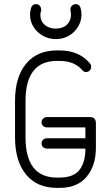

<svg xmlns="http://www.w3.org/2000/svg" viewBox="-20 -909 535 933"><path d="M208 -187Q197 -187 189.5 -194Q182 -201 182 -212Q182 -223 189.5 -230Q197 -237 208 -237H395V-290H208Q197 -290 189.5 -297Q182 -304 182 -315Q182 -325 189.5 -332.5Q197 -340 208 -340H417Q446 -340 446 -310V-191Q446 -104 401 -50Q356 4 269 4H257Q160 4 106.5 -61Q53 -126 53 -242V-418Q53 -534 106.5 -599Q160 -664 257 -664H269Q364 -664 417 -601Q423 -594 423 -585Q423 -574 416 -566.5Q409 -559 398 -559Q387 -559 380 -568Q342 -613 269 -613H257Q104 -613 104 -418V-242Q104 -46 257 -46H269Q336 -46 365.5 -82.5Q395 -119 395 -187ZM323 -854Q322 -859 322 -863Q322 -873 329.5 -881Q337 -889 347 -889Q365 -889 371 -872Q376 -855 376 -838Q376 -806 359 -778.5Q342 -751 314 -735Q286 -719 251 -719Q217 -719 188.5 -735Q160 -751 143 -778Q126 -805 126 -838Q126 -846 127.5 -854.5Q129 -863 131 -870Q136 -889 155 -889Q166 -889 173 -881Q180 -873 180 -863Q180 -860 180 -857Q176 -844 176 -838Q176 -807 197 -788.5Q218 -770 251 -770Q285 -770 305 -789Q325 -808 325 -838Q325 -844 323 -854Z"/></svg>

Font: Libertine Sup
Style: Regular
Weight: 400
Designer: Bastien Sozeau
Foundry: NBR — Bastien Sozeau
Version: Version 2.003; ttfautohint (v1.8.4.7-5d5b);gftools[0.9.33]